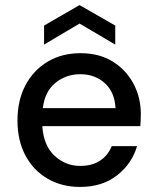

<svg xmlns="http://www.w3.org/2000/svg" viewBox="-20 -726 619 758"><path d="M296 12Q224 12 168 -20.5Q112 -53 80.5 -112Q49 -171 49 -250Q49 -330 80.5 -389.5Q112 -449 168 -482.5Q224 -516 298 -516Q372 -516 425 -483Q478 -450 507 -395.5Q536 -341 536 -275Q536 -265 535.5 -253.5Q535 -242 534 -228H147Q152 -151 195.5 -111Q239 -71 296 -71Q344 -71 375.5 -92Q407 -113 421 -149H521Q501 -80 442.5 -34Q384 12 296 12ZM297 -433Q241 -433 199 -399Q157 -365 149 -299H436Q433 -362 394 -397.5Q355 -433 297 -433ZM154 -550V-625L294 -706L435 -625V-550L294 -633Z"/></svg>

Font: DM Sans Medium
Style: Regular
Weight: 500
Designer: Colophon Foundry, Jonny Pinhorn
Foundry: Colophon Foundry
Version: Version 4.004; ttfautohint (v1.8.4.7-5d5b)